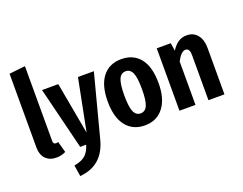

<svg xmlns="http://www.w3.org/2000/svg" viewBox="-143 -1035 1936 1532"><g transform="rotate(-20 825.5 -268.5)"><path d="M48 -114V-741L184 -756V-120Q184 -93 207 -93Q218 -93 226 -97L252 -3Q216 16 173 16Q114 16 81 -19Q48 -54 48 -114Z M548 1Q496 202 299 219L284 124Q347 113 379 85.5Q411 58 429 0H378L247 -530H385L465 -89L552 -530H687Z M1140 -265Q1140 -132 1082.5 -58Q1025 16 924 16Q823 16 765.5 -56Q708 -128 708 -265Q708 -401 765 -473.5Q822 -546 924 -546Q1026 -546 1083 -475Q1140 -404 1140 -265ZM849 -265Q849 -167 867 -126.5Q885 -86 924 -86Q963 -86 981 -127Q999 -168 999 -265Q999 -363 981 -403Q963 -443 924 -443Q885 -443 867 -402.5Q849 -362 849 -265Z M1603 -395V0H1467V-380Q1467 -413 1458 -427Q1449 -441 1431 -441Q1395 -441 1357 -369V0H1221V-530H1340L1350 -463Q1376 -504 1407 -525Q1438 -546 1480 -546Q1537 -546 1570 -505Q1603 -464 1603 -395Z"/></g></svg>

Font: Fira Sans Compressed SemiBold
Style: Regular
Weight: 600
Width: 1
Designer: bBox Type GmbH & Carrois Corporate GbR & Edenspiekermann AG
Foundry: bBox Type GmbH & Carrois Corporate GbR & Edenspiekermann AG
Version: Version 4.301